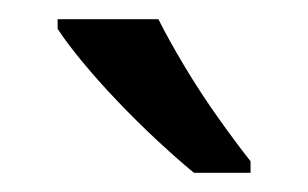

<svg xmlns="http://www.w3.org/2000/svg" viewBox="-20 -786 321 200"><path d="M145 -766Q156 -744 172.5 -716.5Q189 -689 207.5 -663Q226 -637 241 -618V-606H182Q165 -620 144 -639.5Q123 -659 102.5 -680.5Q82 -702 65.5 -722Q49 -742 40 -756V-766Z"/></svg>

Font: hexltelugu05
Style: Book
Weight: 400
Designer: Jelle Bosma - Monotype Design Team
Foundry: Monotype Imaging Inc.
Version: Version 2.003